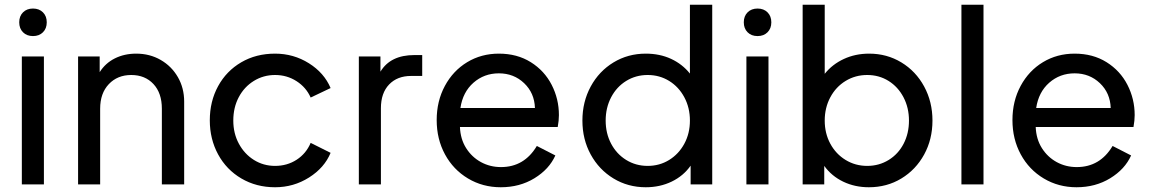

<svg xmlns="http://www.w3.org/2000/svg" viewBox="-20 -777 4850 809"><path d="M72 -539H165V0H72ZM119 -741Q145 -741 161 -725Q177 -709 177 -683Q177 -657 161 -641Q145 -625 119 -625Q93 -625 77 -641Q61 -657 61 -683Q61 -709 77 -725Q93 -741 119 -741Z M309 -539H400V-473Q424 -511 464 -531Q504 -551 554 -551Q611 -551 657 -524.5Q703 -498 729.5 -452Q756 -406 756 -349V0H662V-319Q662 -385 626.5 -423Q591 -461 533 -461Q475 -461 438.5 -422.5Q402 -384 402 -319V0H309Z M864 -270Q864 -350 899 -414Q934 -478 996.5 -514.5Q1059 -551 1139 -551Q1217 -551 1281.5 -510.5Q1346 -470 1373 -406L1289 -366Q1270 -409 1229.5 -435Q1189 -461 1139 -461Q1090 -461 1049.5 -436Q1009 -411 986 -367.5Q963 -324 963 -269Q963 -215 986.5 -171.5Q1010 -128 1050 -103Q1090 -78 1139 -78Q1190 -78 1230 -104Q1270 -130 1289 -175L1373 -133Q1347 -70 1282 -29Q1217 12 1139 12Q1060 12 997 -25Q934 -62 899 -126.5Q864 -191 864 -270Z M1492 -539H1583V-475Q1625 -545 1726 -545H1759V-457H1712Q1654 -457 1619.5 -421Q1585 -385 1585 -321V0H1492Z M1820 -271Q1820 -351 1854.5 -415Q1889 -479 1948.5 -515Q2008 -551 2082 -551Q2159 -551 2216.5 -515Q2274 -479 2304.5 -419.5Q2335 -360 2335 -292Q2335 -269 2330 -242H1918Q1920 -191 1944 -153Q1968 -115 2006.5 -94Q2045 -73 2091 -73Q2189 -73 2242 -162L2320 -122Q2294 -64 2232 -26Q2170 12 2090 12Q2014 12 1952 -25Q1890 -62 1855 -126.5Q1820 -191 1820 -271ZM2234 -322Q2232 -385 2188.5 -426.5Q2145 -468 2082 -468Q2020 -468 1975 -428.5Q1930 -389 1920 -322Z M2434 -269Q2434 -348 2469 -412.5Q2504 -477 2565 -514Q2626 -551 2701 -551Q2760 -551 2807.5 -529Q2855 -507 2887 -467V-757H2981V0H2890V-79Q2860 -36 2810.5 -12Q2761 12 2701 12Q2626 12 2565 -25Q2504 -62 2469 -126Q2434 -190 2434 -269ZM2709 -78Q2759 -78 2799.5 -103Q2840 -128 2863.5 -171.5Q2887 -215 2887 -269Q2887 -323 2863.5 -367Q2840 -411 2799.5 -436Q2759 -461 2709 -461Q2659 -461 2618.5 -436Q2578 -411 2555 -367Q2532 -323 2532 -269Q2532 -215 2555 -171.5Q2578 -128 2618.5 -103Q2659 -78 2709 -78Z M3125 -539H3218V0H3125ZM3172 -741Q3198 -741 3214 -725Q3230 -709 3230 -683Q3230 -657 3214 -641Q3198 -625 3172 -625Q3146 -625 3130 -641Q3114 -657 3114 -683Q3114 -709 3130 -725Q3146 -741 3172 -741Z M3453 -78V0H3362V-757H3455V-466Q3487 -506 3535.5 -528.5Q3584 -551 3642 -551Q3717 -551 3778 -514Q3839 -477 3874 -412.5Q3909 -348 3909 -269Q3909 -190 3874 -126Q3839 -62 3778 -25Q3717 12 3641 12Q3582 12 3533 -11.5Q3484 -35 3453 -78ZM3634 -78Q3684 -78 3724.5 -103Q3765 -128 3787.5 -171.5Q3810 -215 3810 -269Q3810 -323 3787 -367Q3764 -411 3724 -436Q3684 -461 3634 -461Q3584 -461 3543 -436Q3502 -411 3478.5 -367Q3455 -323 3455 -269Q3455 -215 3478.5 -171.5Q3502 -128 3543 -103Q3584 -78 3634 -78Z M4031 -757H4124V0H4031Z M4246 -271Q4246 -351 4280.5 -415Q4315 -479 4374.5 -515Q4434 -551 4508 -551Q4585 -551 4642.5 -515Q4700 -479 4730.5 -419.5Q4761 -360 4761 -292Q4761 -269 4756 -242H4344Q4346 -191 4370 -153Q4394 -115 4432.5 -94Q4471 -73 4517 -73Q4615 -73 4668 -162L4746 -122Q4720 -64 4658 -26Q4596 12 4516 12Q4440 12 4378 -25Q4316 -62 4281 -126.5Q4246 -191 4246 -271ZM4660 -322Q4658 -385 4614.5 -426.5Q4571 -468 4508 -468Q4446 -468 4401 -428.5Q4356 -389 4346 -322Z"/></svg>

Font: Eudoxus Sans Medium
Style: Regular
Weight: 500
Designer: Stijn de Vries
Foundry: tokotype
Version: Version 2.005